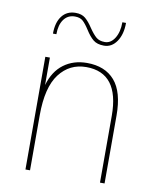

<svg xmlns="http://www.w3.org/2000/svg" viewBox="-80 -765 677 827"><g transform="rotate(10 258.5 -351.0)"><path d="M88 -493H108V-373Q126 -435 168.5 -466.5Q211 -498 270 -498Q349 -498 391.5 -449Q434 -400 434 -297V0H414V-292Q414 -480 270 -480Q197 -480 152.5 -421.5Q108 -363 108 -241V0H88ZM247 -639Q231 -664 218.5 -675Q206 -686 184 -686Q153 -686 135.5 -662Q118 -638 118 -597H103Q103 -646 124.5 -674Q146 -702 184 -702Q211 -702 227 -688.5Q243 -675 260 -649Q277 -624 291 -612Q305 -600 329 -600Q355 -600 372 -627Q389 -654 389 -697H405Q405 -647 383.5 -615.5Q362 -584 328 -584Q298 -584 281 -598Q264 -612 247 -639Z"/></g></svg>

Font: Hanken Grotesk Thin
Style: Regular
Weight: 100
Designer: Alfredo Marco Pradil
Foundry: Hanken Design Co.
Version: Version 3.014